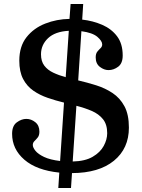

<svg xmlns="http://www.w3.org/2000/svg" viewBox="-20 -855 709 960"><path d="M333 -835H396L391 -757Q444.5 -751 490.8 -731Q537 -711 565.2 -673.8Q593.5 -636.5 593.5 -577.5Q593.5 -538.5 571 -521.5Q548.5 -504.5 522.5 -504.5Q500.5 -504.5 479.5 -520.5Q458.5 -536.5 458.5 -568Q458.5 -587 466.8 -597Q475 -607 483 -614.5Q491 -622 491 -633Q491 -650 466.8 -670.8Q442.5 -691.5 387 -699L371 -453Q416 -442.5 460.8 -428.5Q505.5 -414.5 542.8 -389.8Q580 -365 602.2 -323.8Q624.5 -282.5 624.5 -217Q624.5 -112.5 549.5 -51.2Q474.5 10 340 10.5L335 85H271.5L276.5 8Q163 -3.5 101.8 -56.5Q40.5 -109.5 40.5 -186Q40.5 -226 64 -243.2Q87.5 -260.5 111.5 -260.5Q136 -260.5 156.5 -244Q177 -227.5 177 -197Q177 -178 168.8 -167.8Q160.5 -157.5 152.2 -149.5Q144 -141.5 144 -130Q144 -117.5 157.2 -101Q170.5 -84.5 200.5 -70.2Q230.5 -56 280.5 -50L300 -342Q258.5 -352 218.5 -365.8Q178.5 -379.5 146.5 -401.8Q114.5 -424 95.5 -460.2Q76.5 -496.5 76.5 -551.5Q76.5 -623 112.5 -668.8Q148.5 -714.5 206 -737Q263.5 -759.5 327.5 -760.5ZM185 -583.5Q185 -548.5 201.5 -526.8Q218 -505 246 -491.8Q274 -478.5 308.5 -469L324 -701Q255.5 -697.5 220.2 -664Q185 -630.5 185 -583.5ZM516 -189Q516 -233 494.8 -259.2Q473.5 -285.5 438.5 -300.5Q403.5 -315.5 362 -326L343.5 -47.5Q405.5 -49 443.2 -71Q481 -93 498.5 -125.2Q516 -157.5 516 -189Z"/></svg>

Font: Besley Medium
Style: Regular
Weight: 500
Designer: Owen Earl
Foundry: indestructible type*
Version: Version 2.001; ttfautohint (v1.8.3)